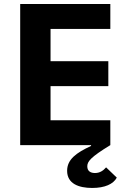

<svg xmlns="http://www.w3.org/2000/svg" viewBox="-20 -718 640 950"><path d="M79.9 0H430L431.1 3.9C356.9 38 312.1 71 312.1 127.1C312.1 191.1 370 212 436.1 212C498.9 212 540.8 192.8 557.9 160.9L505 110.1C491.1 126.1 474.1 138.1 449.9 138.1C430 138.1 411.9 130 411.9 105.1C411.9 81 427.9 60 525.9 0V-122.9H230.1V-291.9H516V-415.1H230.1V-574.9H525.9V-698.2H79.9Z"/></svg>

Font: Margiela Mono Bold
Style: Regular
Weight: 700
Designer: Mike Abbink, Paul van der Laan, Pieter van Rosmalen
Foundry: Bold Monday
Version: Version 2.003 2021